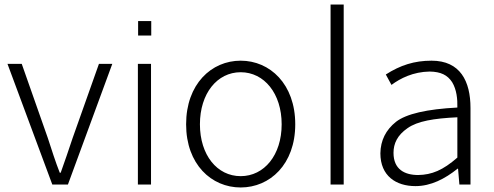

<svg xmlns="http://www.w3.org/2000/svg" viewBox="-20 -815 2184 848"><path d="M211 0H280L476 -533H417L301 -206C284 -154 265 -100 248 -52H244C225 -100 208 -154 191 -206L76 -533H13Z M590 -658H648V-722H590ZM589 0H647V-533H589Z M1043 13C1172 13 1284 -89 1284 -266C1284 -444 1172 -547 1043 -547C914 -547 802 -444 802 -266C802 -89 914 13 1043 13ZM1043 -37C939 -37 863 -130 863 -266C863 -402 939 -496 1043 -496C1147 -496 1224 -402 1224 -266C1224 -130 1147 -37 1043 -37Z M1498 0V-795H1440V0Z M1815 7C1883 7 1945 -25 2001 -70H2003L2009 0H2058V-338C2058 -456 2013 -547 1886 -547C1810 -547 1748 -527 1684 -486L1709 -440C1748 -469 1805 -498 1878 -499C1927 -498 1956 -484 1977 -452C1997 -419 2001 -377 2000 -340C1865 -333 1774 -312 1729 -277C1684 -241 1661 -195 1660 -138C1660 -38 1729 7 1815 7ZM1827 -42C1767 -42 1718 -67 1718 -140C1718 -181 1735 -218 1780 -249C1824 -280 1895 -292 2000 -297V-119C1936 -63 1887 -43 1827 -42Z"/></svg>

Font: Spoqa Han Sans Neo Light
Style: Regular
Weight: 300
Designer: [Spoqa Han Sans Neo] Dong-huui Kim ___ Younghwa Kang ___ Yujin Lee ___ [Noto Sans] Ryoko NISHIZUKA ____ (kana & ideograp
Foundry: Spoqa (http://www.spoqa-han-sans.com)
Version: Version 1.100;hotconv 1.0.109;makeotfexe 2.5.65596